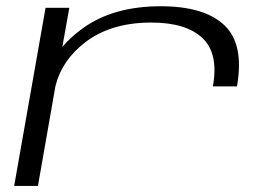

<svg xmlns="http://www.w3.org/2000/svg" viewBox="-20 -610 914 630"><path d="M678.5 -326.5Q698 -434.5 644.2 -485.2Q590.5 -536 476.5 -536Q344.5 -536 260 -471.5Q183 -412.5 162 -328L104.5 0H26.5L129.5 -584.5H207.5L184.5 -456Q211 -487.5 250 -516Q350.5 -589.5 507.5 -589.5Q650.5 -589.5 716.2 -527.2Q782 -465 757.5 -326.5Z"/></svg>

Font: Anybody UltraExpanded Light
Style: Italic
Weight: 300
Width: 9
Italic angle: -10°
Designer: Tyler Finck
Foundry: Etcetera Type Company
Version: Version 1.010; ttfautohint (v1.8.3) -l 8 -r 50 -G 200 -x 14 